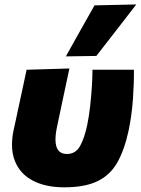

<svg xmlns="http://www.w3.org/2000/svg" viewBox="-20 -806 618 841"><path d="M261 14.5Q180.5 14.5 124.5 -14.5Q68.5 -43.5 45.5 -100Q32.5 -132 32.5 -172Q32.5 -202.5 40 -238Q45 -260 49 -278.8Q53 -297.5 57 -316.5Q69.5 -374.5 78.5 -416Q87.5 -457.5 96.5 -500.5L284 -506Q267.5 -428.5 253.5 -363Q239.5 -297 230 -251.5Q223 -219 223 -195Q223 -131.5 273 -131.5Q311.5 -131.5 330.8 -166.5Q350 -201.5 362 -258.5Q369.5 -294.5 374.5 -338Q379.5 -381.5 382.2 -424.2Q385 -467 385 -500.5H566.5Q567.5 -447 562.5 -374.8Q557.5 -302.5 543.5 -235Q525 -148.5 493.2 -93.2Q461.5 -38 406 -11.8Q350.5 14.5 261 14.5ZM268.5 -559Q300 -615.5 331.2 -671.2Q362.5 -727 394 -782.5L577 -786.5Q532 -728 488 -671.5Q444 -615 402 -561Z"/></svg>

Font: Heraclito ExtraBold
Style: Italic
Weight: 800
Italic angle: -12°
Designer: Kostas Bartsokas (font) & Cristiano Sobral (main changes)
Foundry: Kostas Bartsokas (font) & Cristiano Sobral (main changes)
Version: Version 1.00;July 8, 2020;FontCreator 13.0.0.2655 64-bit